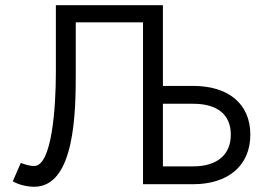

<svg xmlns="http://www.w3.org/2000/svg" viewBox="-20 -710 1030 740"><path d="M111.8 9.8C270.5 9.8 272 -285.6 272 -430.7V-624H531.2V0H724.6C857.9 0 944.8 -70.8 944.8 -190.9C944.8 -312 857.9 -378.9 724.6 -378.9H607.9V-689.9H195.3V-430.2C195.3 -293.5 179.7 -70.3 111.8 -70.3C93.3 -70.3 78.1 -75.7 60.1 -82L29.3 -11.2C53.2 2.9 85.9 9.8 111.8 9.8ZM607.9 -68.8V-310.1H724.6C816.9 -310.1 869.6 -269 869.6 -190.9C869.6 -113.8 816.9 -68.8 724.6 -68.8Z"/></svg>

Font: HK Grotesk
Style: Regular
Weight: 400
Designer: Alfredo Marco Pradil and Stefan Peev
Foundry: Hanken Design Co.
Version: Version 1.045;PS 001.045;hotconv 1.0.88;makeotf.lib2.5.64775